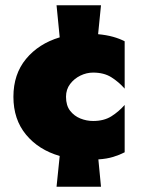

<svg xmlns="http://www.w3.org/2000/svg" viewBox="-20 -598 620 730"><path d="M231 -230Q231 -197 246.5 -177Q262 -157 285.5 -147.5Q309 -138 334 -138Q375 -138 403 -155.5Q431 -173 454 -199V-19Q435 -9 410.5 -1.5Q386 6 354 8L364 112H195L207 -5Q127 -28 79 -86Q31 -144 31 -230Q31 -316 79 -374Q127 -432 207 -456L195 -578H364L353 -468Q385 -465 410 -458Q435 -451 454 -441V-261Q431 -287 403 -304.5Q375 -322 334 -322Q309 -322 285.5 -310.5Q262 -299 246.5 -278.5Q231 -258 231 -230Z"/></svg>

Font: Jost* Black
Style: Regular
Weight: 900
Version: Version 3.7